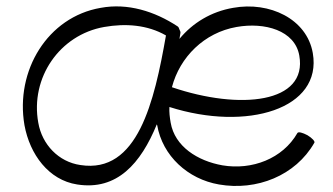

<svg xmlns="http://www.w3.org/2000/svg" viewBox="-20 -573 1063 612"><path d="M546 -489C473 -537 387 -564 301 -548C132 -519 28 -348 58 -174C75 -81 135 1 226 15C353 35 429 -52 480 -177C480 -176 480 -175 481 -174C498 -76 579 -2 678 15C798 36 922 -13 982 -118C985 -122 975 -133 960 -142C945 -150 931 -154 928 -149C881 -67 783 -30 689 -46C610 -60 537 -106 524 -182C521 -199 519 -216 520 -232C768 -153 1008 -226 977 -404C958 -513 839 -569 723 -548C653 -536 594 -500 552 -449C553 -455 554 -461 555 -467C556 -471 554 -475 552 -479C551 -483 549 -487 546 -489ZM236 -47C167 -57 114 -112 102 -182C76 -325 170 -462 312 -487C380 -499 450 -494 509 -460C472 -249 419 -18 236 -47ZM734 -487C824 -503 920 -476 934 -396C961 -244 745 -221 528 -295C553 -391 631 -469 734 -487Z"/></svg>

Font: Nupuram ExtraLight
Style: Regular
Weight: 200
Designer: Santhosh Thottingal (santhosh.thottingal@gmail.com)
Foundry: SMC
Version: Version 1.000